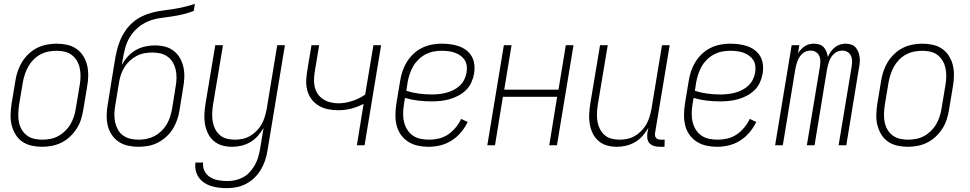

<svg xmlns="http://www.w3.org/2000/svg" viewBox="-20 -755 5040 998"><path d="M199 8Q171 8 144 2Q117 -4 95.5 -19Q74 -34 60.5 -56.5Q47 -79 40.5 -105Q34 -131 35 -159Q36 -187 40 -215L60 -335Q64 -361 72.5 -386Q81 -411 95 -433.5Q109 -456 129 -475Q149 -494 173 -506Q197 -518 223 -523Q249 -528 274 -528Q302 -528 329 -522Q356 -516 377.5 -501Q399 -486 413 -463.5Q427 -441 433 -415Q439 -389 438.5 -361Q438 -333 433 -305L413 -185Q409 -159 401 -134Q393 -109 378.5 -86.5Q364 -64 344 -45Q324 -26 300 -14Q276 -2 250 3Q224 8 199 8ZM200 -29Q220 -29 241.5 -33Q263 -37 282.5 -47.5Q302 -58 318.5 -74Q335 -90 346 -109Q357 -128 364 -149Q371 -170 374 -191L394 -311Q398 -333 398.5 -355Q399 -377 395 -398Q391 -419 381 -437Q371 -455 354.5 -468Q338 -481 317.5 -486Q297 -491 274 -491Q254 -491 232.5 -487Q211 -483 191 -472.5Q171 -462 155 -446Q139 -430 128 -411Q117 -392 110 -371Q103 -350 99 -329L79 -209Q76 -187 75 -165Q74 -143 78 -122Q82 -101 92 -83Q102 -65 118.5 -52Q135 -39 156 -34Q177 -29 200 -29Z M699 8Q671 8 644.5 2Q618 -4 596.5 -18.5Q575 -33 560.5 -55Q546 -77 540 -103Q534 -129 534.5 -156.5Q535 -184 540 -212L559 -330Q564 -356 567.5 -382Q571 -408 576 -434Q580 -461 586.5 -488.5Q593 -516 603.5 -542.5Q614 -569 630.5 -593.5Q647 -618 669 -637.5Q691 -657 718 -670Q745 -683 772.5 -690Q800 -697 828 -700.5Q856 -704 884 -708.5Q912 -713 939.5 -719.5Q967 -726 993 -735L987 -698Q958 -687 928.5 -680Q899 -673 869.5 -669Q840 -665 809.5 -660.5Q779 -656 750 -644Q721 -632 696.5 -611Q672 -590 655.5 -563Q639 -536 631 -506.5Q623 -477 618 -447L613 -417Q626 -441 644 -461Q662 -481 685.5 -494.5Q709 -508 735 -513.5Q761 -519 786 -519Q813 -519 838 -512.5Q863 -506 883 -490.5Q903 -475 915.5 -453Q928 -431 933.5 -405.5Q939 -380 938 -353Q937 -326 932 -299L913 -181Q909 -156 900.5 -131.5Q892 -107 878 -84.5Q864 -62 843.5 -43.5Q823 -25 799 -13Q775 -1 749.5 3.5Q724 8 699 8ZM700 -29Q720 -29 741 -33Q762 -37 781.5 -47Q801 -57 817.5 -72.5Q834 -88 845.5 -107Q857 -126 863.5 -146Q870 -166 874 -187L893 -305Q897 -327 897.5 -349Q898 -371 893.5 -391.5Q889 -412 879 -429.5Q869 -447 852.5 -459.5Q836 -472 815.5 -477Q795 -482 773 -482Q753 -482 732 -478.5Q711 -475 691.5 -465Q672 -455 655.5 -440Q639 -425 627.5 -406.5Q616 -388 609 -368Q602 -348 599 -328L579 -206Q575 -184 574.5 -162Q574 -140 578.5 -119.5Q583 -99 593 -81Q603 -63 619.5 -51Q636 -39 657 -34Q678 -29 700 -29Z M1160 223Q1138 223 1117.5 220.5Q1097 218 1077.5 212Q1058 206 1041 194.5Q1024 183 1013 167Q1002 151 997.5 131Q993 111 996 90H1036Q1033 114 1043.5 134.5Q1054 155 1073 166.5Q1092 178 1115.5 182Q1139 186 1163 186Q1183 186 1203.5 181.5Q1224 177 1243.5 166.5Q1263 156 1278 139.5Q1293 123 1304 104Q1315 85 1321 65Q1327 45 1331 24L1350 -90Q1337 -68 1320 -48.5Q1303 -29 1280.5 -16Q1258 -3 1234 2.5Q1210 8 1186 8Q1159 8 1134.5 1Q1110 -6 1091 -22.5Q1072 -39 1061 -61.5Q1050 -84 1045.5 -109.5Q1041 -135 1042.5 -162Q1044 -189 1048 -215L1099 -520H1139L1087 -209Q1084 -188 1083 -166.5Q1082 -145 1085.5 -124Q1089 -103 1098 -85Q1107 -67 1122 -53.5Q1137 -40 1157.5 -34.5Q1178 -29 1200 -29Q1220 -29 1240 -33Q1260 -37 1278.5 -47.5Q1297 -58 1313 -74Q1329 -90 1339.5 -108.5Q1350 -127 1356 -147Q1362 -167 1366 -187L1421 -520H1461L1370 30Q1366 55 1357.5 80Q1349 105 1335.5 127.5Q1322 150 1302.5 169Q1283 188 1259 200.5Q1235 213 1210 218Q1185 223 1160 223Z M1835 0 1870 -215Q1839 -199 1805.5 -190.5Q1772 -182 1739 -182Q1711 -182 1684 -187.5Q1657 -193 1634.5 -207Q1612 -221 1597 -242.5Q1582 -264 1576 -290Q1570 -316 1572 -344Q1574 -372 1579 -400L1599 -520H1639L1618 -394Q1614 -372 1612.5 -350Q1611 -328 1615 -307.5Q1619 -287 1630 -269.5Q1641 -252 1658 -240.5Q1675 -229 1696 -223.5Q1717 -218 1739 -218Q1774 -218 1810.5 -230Q1847 -242 1878 -263L1921 -520H1961L1875 0Z M2207 8Q2179 8 2151.5 2Q2124 -4 2101.5 -18.5Q2079 -33 2063.5 -55Q2048 -77 2041.5 -103.5Q2035 -130 2035.5 -158.5Q2036 -187 2040 -215L2060 -335Q2064 -361 2072.5 -386Q2081 -411 2095 -433.5Q2109 -456 2129 -475Q2149 -494 2173.5 -506Q2198 -518 2224 -523Q2250 -528 2275 -528Q2298 -528 2321 -525Q2344 -522 2365.5 -514.5Q2387 -507 2404.5 -493.5Q2422 -480 2432.5 -461Q2443 -442 2445.5 -418.5Q2448 -395 2444 -372Q2440 -349 2430 -326.5Q2420 -304 2402 -286.5Q2384 -269 2362 -257.5Q2340 -246 2317 -239.5Q2294 -233 2270.5 -230.5Q2247 -228 2225 -228Q2189 -228 2154 -232Q2119 -236 2085 -246L2079 -209Q2076 -187 2075.5 -164Q2075 -141 2080.5 -119.5Q2086 -98 2097.5 -80Q2109 -62 2126.5 -50Q2144 -38 2166 -33.5Q2188 -29 2211 -29Q2236 -29 2261.5 -35Q2287 -41 2309 -56Q2331 -71 2348.5 -92Q2366 -113 2377 -137L2411 -121Q2397 -92 2376 -67Q2355 -42 2327.5 -24.5Q2300 -7 2269 0.5Q2238 8 2207 8ZM2225 -264Q2243 -264 2262 -266Q2281 -268 2300 -273Q2319 -278 2337 -287Q2355 -296 2369.5 -309.5Q2384 -323 2393 -341Q2402 -359 2405 -377Q2408 -395 2406 -412.5Q2404 -430 2395 -443.5Q2386 -457 2372.5 -466.5Q2359 -476 2343 -481.5Q2327 -487 2310 -489Q2293 -491 2275 -491Q2254 -491 2233 -487Q2212 -483 2192 -472.5Q2172 -462 2155.5 -446Q2139 -430 2128 -411Q2117 -392 2110 -371Q2103 -350 2099 -329L2092 -283Q2123 -273 2156.5 -268.5Q2190 -264 2225 -264Z M2513 0 2599 -520H2639L2601 -289H2883L2921 -520H2961L2875 0H2835L2876 -252H2594L2553 0Z M3186 8Q3159 8 3134.5 1Q3110 -6 3091 -22.5Q3072 -39 3061 -61.5Q3050 -84 3045.5 -109.5Q3041 -135 3042.5 -162Q3044 -189 3048 -215L3099 -520H3139L3087 -209Q3084 -188 3083 -166.5Q3082 -145 3085.5 -124Q3089 -103 3098 -85Q3107 -67 3122 -53.5Q3137 -40 3157.5 -34.5Q3178 -29 3200 -29Q3220 -29 3240 -33Q3260 -37 3278.5 -47.5Q3297 -58 3313 -74Q3329 -90 3339.5 -108.5Q3350 -127 3356 -147Q3362 -167 3366 -187L3421 -520H3461L3385 -64Q3384 -57 3385 -50Q3386 -43 3390.5 -38Q3395 -33 3402 -31Q3409 -29 3416 -29H3435L3434 8H3409Q3394 8 3380 4Q3366 0 3356.5 -10Q3347 -20 3345 -34.5Q3343 -49 3345 -64L3350 -90Q3337 -68 3320 -48.5Q3303 -29 3280.5 -16Q3258 -3 3234 2.5Q3210 8 3186 8Z M3707 8Q3679 8 3651.5 2Q3624 -4 3601.5 -18.5Q3579 -33 3563.5 -55Q3548 -77 3541.5 -103.5Q3535 -130 3535.5 -158.5Q3536 -187 3540 -215L3560 -335Q3564 -361 3572.5 -386Q3581 -411 3595 -433.5Q3609 -456 3629 -475Q3649 -494 3673.5 -506Q3698 -518 3724 -523Q3750 -528 3775 -528Q3798 -528 3821 -525Q3844 -522 3865.5 -514.5Q3887 -507 3904.5 -493.5Q3922 -480 3932.5 -461Q3943 -442 3945.5 -418.5Q3948 -395 3944 -372Q3940 -349 3930 -326.5Q3920 -304 3902 -286.5Q3884 -269 3862 -257.5Q3840 -246 3817 -239.5Q3794 -233 3770.5 -230.5Q3747 -228 3725 -228Q3689 -228 3654 -232Q3619 -236 3585 -246L3579 -209Q3576 -187 3575.5 -164Q3575 -141 3580.5 -119.5Q3586 -98 3597.5 -80Q3609 -62 3626.5 -50Q3644 -38 3666 -33.5Q3688 -29 3711 -29Q3736 -29 3761.5 -35Q3787 -41 3809 -56Q3831 -71 3848.5 -92Q3866 -113 3877 -137L3911 -121Q3897 -92 3876 -67Q3855 -42 3827.5 -24.5Q3800 -7 3769 0.5Q3738 8 3707 8ZM3725 -264Q3743 -264 3762 -266Q3781 -268 3800 -273Q3819 -278 3837 -287Q3855 -296 3869.5 -309.5Q3884 -323 3893 -341Q3902 -359 3905 -377Q3908 -395 3906 -412.5Q3904 -430 3895 -443.5Q3886 -457 3872.5 -466.5Q3859 -476 3843 -481.5Q3827 -487 3810 -489Q3793 -491 3775 -491Q3754 -491 3733 -487Q3712 -483 3692 -472.5Q3672 -462 3655.5 -446Q3639 -430 3628 -411Q3617 -392 3610 -371Q3603 -350 3599 -329L3592 -283Q3623 -273 3656.5 -268.5Q3690 -264 3725 -264Z M4009 0 4095 -520H4135L4128 -478Q4135 -489 4144 -498.5Q4153 -508 4163.5 -515Q4174 -522 4186.5 -525Q4199 -528 4211 -528Q4226 -528 4239.5 -523.5Q4253 -519 4262 -509Q4271 -499 4276 -486Q4281 -473 4283 -459Q4289 -473 4298 -486Q4307 -499 4319.5 -509Q4332 -519 4346.5 -523.5Q4361 -528 4376 -528Q4390 -528 4404 -523.5Q4418 -519 4426.5 -509.5Q4435 -500 4440.5 -487Q4446 -474 4448 -460Q4450 -446 4449 -431.5Q4448 -417 4445 -403L4379 0H4339L4407 -410Q4409 -424 4409 -438.5Q4409 -453 4403 -465.5Q4397 -478 4385 -485Q4373 -492 4358 -492Q4347 -492 4336.5 -488.5Q4326 -485 4317 -477Q4308 -469 4301.5 -459.5Q4295 -450 4291 -439.5Q4287 -429 4284 -418Q4281 -407 4279 -396L4214 0H4174L4242 -410Q4244 -424 4244 -438.5Q4244 -453 4238 -465.5Q4232 -478 4220 -485Q4208 -492 4193 -492Q4182 -492 4171.5 -488.5Q4161 -485 4152 -477Q4143 -469 4136.5 -459.5Q4130 -450 4126 -439.5Q4122 -429 4119 -418Q4116 -407 4114 -396L4049 0Z M4699 8Q4671 8 4644 2Q4617 -4 4595.5 -19Q4574 -34 4560.5 -56.5Q4547 -79 4540.5 -105Q4534 -131 4535 -159Q4536 -187 4540 -215L4560 -335Q4564 -361 4572.5 -386Q4581 -411 4595 -433.5Q4609 -456 4629 -475Q4649 -494 4673 -506Q4697 -518 4723 -523Q4749 -528 4774 -528Q4802 -528 4829 -522Q4856 -516 4877.5 -501Q4899 -486 4913 -463.5Q4927 -441 4933 -415Q4939 -389 4938.5 -361Q4938 -333 4933 -305L4913 -185Q4909 -159 4901 -134Q4893 -109 4878.5 -86.5Q4864 -64 4844 -45Q4824 -26 4800 -14Q4776 -2 4750 3Q4724 8 4699 8ZM4700 -29Q4720 -29 4741.5 -33Q4763 -37 4782.5 -47.5Q4802 -58 4818.5 -74Q4835 -90 4846 -109Q4857 -128 4864 -149Q4871 -170 4874 -191L4894 -311Q4898 -333 4898.5 -355Q4899 -377 4895 -398Q4891 -419 4881 -437Q4871 -455 4854.5 -468Q4838 -481 4817.5 -486Q4797 -491 4774 -491Q4754 -491 4732.5 -487Q4711 -483 4691 -472.5Q4671 -462 4655 -446Q4639 -430 4628 -411Q4617 -392 4610 -371Q4603 -350 4599 -329L4579 -209Q4576 -187 4575 -165Q4574 -143 4578 -122Q4582 -101 4592 -83Q4602 -65 4618.5 -52Q4635 -39 4656 -34Q4677 -29 4700 -29Z"/></svg>

Font: Iosevka Term Curly Extralight
Style: Italic
Weight: 200
Italic angle: -9°
Designer: Belleve Invis
Foundry: Belleve Invis
Version: Version 32.3.0